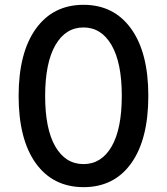

<svg xmlns="http://www.w3.org/2000/svg" viewBox="-20 -757 686 789"><path d="M323.2 12.1Q197.1 11.7 126.8 -86.6Q56.5 -185 56.5 -363.3Q56.8 -540.8 127.5 -639Q198.2 -737.2 323.2 -737.2Q448.2 -737.2 518.8 -639Q589.5 -540.8 589.5 -363.3Q589.5 -184.7 519.4 -86.3Q449.2 12.1 323.2 12.1ZM323.2 -82.7Q396.7 -82.7 438.6 -154.8Q480.5 -226.9 480.5 -363.3Q480.5 -499.3 438.4 -571.7Q396.3 -644.2 323.2 -644.2Q249.6 -644.2 207.7 -571.7Q165.8 -499.3 165.5 -363.3Q165.5 -226.9 207.4 -154.8Q249.3 -82.7 323.2 -82.7Z"/></svg>

Font: Inter Zeller Medium
Style: Regular
Weight: 500
Designer: Rasmus Andersson; Joe Bland
Foundry: zeller
Version: Version 3.015;git-dec3a8cb1